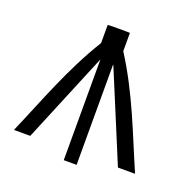

<svg xmlns="http://www.w3.org/2000/svg" viewBox="-123 -751 916 927"><g transform="rotate(20 335.0 -288.0)"><path d="M276 -630V-538C166 -359 102 -179 24 0H108L300 -463V55H366V-463L558 -1H646C568 -180 504 -359 390 -538V-632C390 -632 260 -634 276 -630Z"/></g></svg>

Font: Philokalia
Style: Regular
Weight: 400
Version: Version 001.010